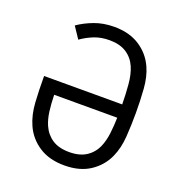

<svg xmlns="http://www.w3.org/2000/svg" viewBox="-129 -809 862 925"><g transform="rotate(20 302.0 -346.0)"><path d="M301.8 -700.7Q378.4 -700.7 431.4 -666.5Q484.4 -632.3 510.3 -575.2Q531.2 -529.3 535.6 -468.3Q540 -407.2 540 -345.7Q540 -285.2 535.9 -224.4Q531.7 -163.6 510.3 -116.2Q485.4 -60.5 432.9 -25.6Q380.4 9.3 301.8 9.3Q223.6 9.3 170.9 -25.4Q118.2 -60.1 93.3 -116.2Q71.3 -165.5 67.4 -227.8Q63.5 -290 63.5 -362.3H463.9Q463.4 -413.6 459.2 -463.1Q455.1 -512.7 439.5 -549.3Q422.9 -587.9 388.9 -610.1Q355 -632.3 301.8 -632.3Q257.8 -632.3 222.7 -618.2Q187.5 -604 158.2 -583L119.1 -641.6Q153.8 -666 199.7 -683.3Q245.6 -700.7 301.8 -700.7ZM463.4 -293.9H140.1Q141.1 -248 146 -210.2Q150.9 -172.4 164.1 -142.1Q181.2 -103.5 214.8 -81.3Q248.5 -59.1 301.8 -59.1Q355 -59.1 388.9 -81.3Q422.9 -103.5 439.5 -142.1Q452.6 -172.4 457.5 -211.9Q462.4 -251.5 463.4 -293.9Z"/></g></svg>

Font: Gidole
Style: Regular
Weight: 400
Version: Version 2.100; ttfautohint (v1.8.4.7-5d5b)